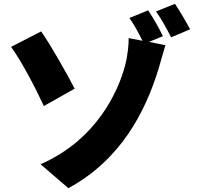

<svg xmlns="http://www.w3.org/2000/svg" viewBox="-20 -895 1040 1003"><path d="M370 -432C332 -505 247 -657 195 -731L38 -650C96 -569 165 -437 209 -341ZM831 -706C814 -742 780 -803 754 -841L656 -801C680 -767 705 -722 724 -682L652 -696C653 -668 648 -607 633 -551C598 -421 488 -167 192 -37L337 88C614 -62 739 -314 806 -528C813 -551 831 -616 844 -659L758 -676ZM795 -835C823 -797 853 -741 874 -700L973 -742C955 -776 920 -837 894 -875Z"/></svg>

Font: Noto Sans CJK Black
Style: Bold
Weight: 900
Designer: Ryoko NISHIZUKA (kana & ideographs); Paul D. Hunt (Latin, Greek & Cyrillic); Wenlong ZHANG (bopomofo); Sandoll Communica
Foundry: Adobe Systems Incorporated
Version: Version 1.000;PS 1;hotconv 1.0.78;makeotf.lib2.5.61930